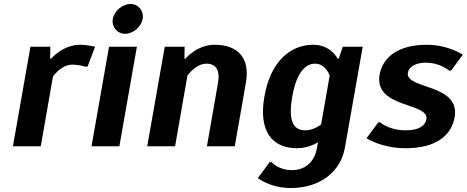

<svg xmlns="http://www.w3.org/2000/svg" viewBox="-20 -735 2346 965"><path d="M342 -410C377 -410 410 -400 410 -400H420L458 -500C458 -500 419 -510 384 -510C294 -510 237 -440 237 -440H232L233 -500H133L45 0H185L246 -350C246 -350 287 -410 342 -410Z M528 -500 440 0H580L668 -500ZM636 -715C596 -715 554 -680 547 -640C540 -600 569 -565 609 -565C649 -565 690 -600 697 -640C704 -680 676 -715 636 -715Z M1018 -415C1063 -415 1087 -385 1076 -320L1020 0H1160L1216 -320C1237 -440 1179 -510 1059 -510C969 -510 912 -440 912 -440H907L908 -500H808L720 0H860L922 -355C922 -355 963 -415 1018 -415Z M1594 -110C1594 -110 1559 -80 1514 -80C1459 -80 1426 -120 1449 -250C1471 -375 1518 -415 1563 -415C1618 -415 1637 -355 1637 -355ZM1803 -500H1703L1682 -440H1677C1677 -440 1644 -510 1554 -510C1439 -510 1339 -425 1309 -250C1278 -75 1348 10 1473 10C1533 10 1578 -20 1578 -20L1573 10C1560 80 1513 120 1448 120C1378 120 1345 80 1345 80H1335L1276 160C1276 160 1337 210 1442 210C1592 210 1692 125 1713 10Z M2124 -510C1979 -510 1903 -445 1888 -360C1858 -190 2138 -221 2123 -136C2118 -105 2089 -80 2019 -80C1934 -80 1891 -120 1891 -120H1881L1822 -40C1822 -40 1898 10 2018 10C2173 10 2249 -55 2265 -146C2295 -316 2015 -285 2030 -370C2034 -395 2064 -420 2119 -420C2194 -420 2237 -380 2237 -380H2247L2306 -460C2306 -460 2234 -510 2124 -510Z"/></svg>

Font: Scada
Style: Bold Italic
Weight: 700
Designer: Jovanny Lemonad
Foundry: Jovanny Lemonad
Version: Version 3.005